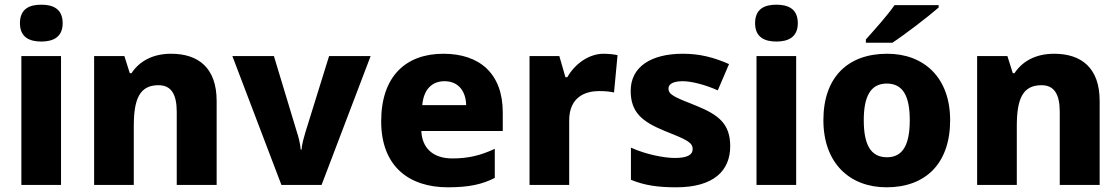

<svg xmlns="http://www.w3.org/2000/svg" viewBox="-20 -788 4772 818"><path d="M156 -768C106 -768 65 -751 65 -689C65 -629 106 -611 156 -611C205 -611 247 -629 247 -689C247 -751 205 -768 156 -768ZM240 -549H71V0H240Z M709 -559C633 -559 575 -529 540 -476H533L510 -549H381V0H550V-250C550 -363 573 -425 655 -425C710 -425 733 -386 733 -311V0H903V-358C903 -499 825 -559 709 -559Z M1179 0H1350L1559 -549H1382L1281 -224C1276 -206 1266 -175 1265 -151H1261C1260 -174 1250 -211 1245 -225L1147 -549H970Z M1869 -559C1711 -559 1604 -465 1604 -271C1604 -78 1724 10 1888 10C1979 10 2035 -3 2088 -30V-154C2028 -126 1976 -113 1907 -113C1823 -113 1778 -159 1775 -230H2122V-309C2122 -473 2025 -559 1869 -559ZM1874 -442C1934 -442 1965 -398 1966 -340H1779C1785 -408 1821 -442 1874 -442Z M2552 -559C2487 -559 2428 -514 2397 -459H2389L2363 -549H2236V0H2405V-275C2405 -377 2477 -400 2532 -400C2564 -400 2582 -397 2596 -394L2611 -553C2599 -556 2573 -559 2552 -559Z M3091 -165C3091 -260 3042 -299 2945 -338C2851 -375 2828 -385 2828 -411C2828 -431 2850 -442 2889 -442C2926 -442 2985 -427 3038 -403L3086 -515C3020 -544 2961 -559 2889 -559C2756 -559 2667 -505 2667 -401C2667 -310 2715 -270 2810 -231C2906 -193 2931 -181 2931 -153C2931 -128 2908 -115 2855 -115C2809 -115 2732 -130 2668 -159V-22C2727 2 2783 10 2861 10C3021 10 3091 -61 3091 -165Z M3288 -768C3238 -768 3197 -751 3197 -689C3197 -629 3238 -611 3288 -611C3337 -611 3379 -629 3379 -689C3379 -751 3337 -768 3288 -768ZM3372 -549H3203V0H3372Z M3979 -756V-766H3791C3760 -721 3702 -657 3669 -620V-606H3782C3834 -640 3936 -718 3979 -756ZM4028 -276C4028 -458 3916 -559 3760 -559C3591 -559 3488 -458 3488 -276C3488 -93 3600 10 3757 10C3925 10 4028 -93 4028 -276ZM3660 -276C3660 -377 3689 -432 3758 -432C3828 -432 3856 -377 3856 -276C3856 -174 3828 -118 3759 -118C3688 -118 3660 -174 3660 -276Z M4471 -559C4395 -559 4337 -529 4302 -476H4295L4272 -549H4143V0H4312V-250C4312 -363 4335 -425 4417 -425C4472 -425 4495 -386 4495 -311V0H4665V-358C4665 -499 4587 -559 4471 -559Z"/></svg>

Font: Noto Sans Lao ExtraBold
Style: Regular
Weight: 800
Designer: Monotype Design Team
Foundry: Monotype Imaging Inc.
Version: Version 2.003